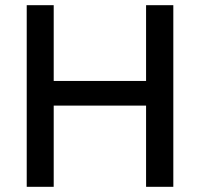

<svg xmlns="http://www.w3.org/2000/svg" viewBox="-20 -720 770 740"><path d="M543 0V-700H648V0ZM83 0V-700H187V0ZM138 -313V-408H583V-313Z"/></svg>

Font: SUSE Medium
Style: Regular
Weight: 500
Designer: Rene Bieder
Foundry: SUSE
Version: Version 1.000